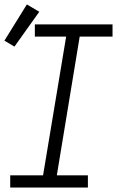

<svg xmlns="http://www.w3.org/2000/svg" viewBox="-22 -845 542 865"><path d="M24 0V-55H172L276 -680H135V-735H485V-680H337L234 -55H374V0ZM43 -635 -2 -662 99 -825 155 -792Z"/></svg>

Font: Iosevka Slab Light Oblique
Style: Regular
Weight: 300
Italic angle: -9°
Monospace: yes
Designer: Belleve Invis
Foundry: Belleve Invis
Version: Version 11.1.1; ttfautohint (v1.8.3)